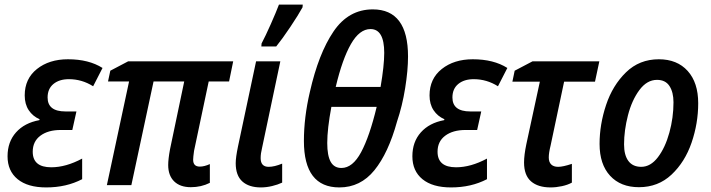

<svg xmlns="http://www.w3.org/2000/svg" viewBox="-20 -809 3105 839"><path d="M13 -126Q13 -189 50 -230.5Q87 -272 152 -284L153 -288Q123 -301 105.5 -327.5Q88 -354 88 -392Q88 -465 141.5 -507.5Q195 -550 277 -550Q368 -550 428 -512L387 -432Q338 -463 281 -463Q239 -463 213.5 -442Q188 -421 188 -383Q188 -322 266 -322H314L296 -241H245Q190 -241 156.5 -216Q123 -191 123 -146Q123 -78 204 -78Q268 -78 339 -116V-26Q270 10 182 10Q101 10 57 -26Q13 -62 13 -126Z M715 -88Q715 -114 723 -157L785 -453H651L554 0H447L544 -453H452L462 -500L540 -541H999L981 -453H892L828 -150Q824 -122 824 -111Q824 -81 853 -81Q873 -81 897 -92V-10Q859 9 814 9Q767 9 741 -16.5Q715 -42 715 -88Z M1010 -96Q1010 -121 1020 -169L1099 -541H1205L1125 -162Q1119 -138 1119 -118Q1119 -80 1154 -80Q1179 -80 1213 -94V-11Q1194 -2 1169 4Q1144 10 1120 10Q1068 10 1039 -16Q1010 -42 1010 -96ZM1123 -619Q1140 -651 1163.5 -704Q1187 -757 1199 -789H1303L1302 -777Q1284 -744 1248.5 -691Q1213 -638 1187 -606H1122Z M1308 -193Q1308 -296 1334 -407Q1372 -575 1437.5 -671.5Q1503 -768 1609 -768Q1763 -768 1763 -562Q1763 -502 1750.5 -424Q1738 -346 1715 -278Q1677 -140 1616 -65Q1555 10 1463 10Q1308 10 1308 -193ZM1643 -429Q1659 -522 1659 -578Q1659 -682 1599 -682Q1551 -682 1513.5 -616.5Q1476 -551 1447 -429ZM1626 -342H1428Q1410 -246 1410 -184Q1410 -129 1425 -102Q1440 -75 1472 -75Q1521 -75 1558 -144Q1595 -213 1626 -342Z M1782 -126Q1782 -189 1819 -230.5Q1856 -272 1921 -284L1922 -288Q1892 -301 1874.5 -327.5Q1857 -354 1857 -392Q1857 -465 1910.5 -507.5Q1964 -550 2046 -550Q2137 -550 2197 -512L2156 -432Q2107 -463 2050 -463Q2008 -463 1982.5 -442Q1957 -421 1957 -383Q1957 -322 2035 -322H2083L2065 -241H2014Q1959 -241 1925.5 -216Q1892 -191 1892 -146Q1892 -78 1973 -78Q2037 -78 2108 -116V-26Q2039 10 1951 10Q1870 10 1826 -26Q1782 -62 1782 -126Z M2270 -99Q2270 -131 2280 -179L2339 -452H2219L2229 -500L2307 -541H2599L2580 -452H2445L2386 -173Q2378 -141 2378 -121Q2378 -101 2388.5 -90.5Q2399 -80 2419 -80Q2440 -80 2479 -93V-11Q2461 -1 2435.5 4.5Q2410 10 2386 10Q2331 10 2300.5 -16.5Q2270 -43 2270 -99Z M2600 -180Q2600 -265 2628.5 -350.5Q2657 -436 2715.5 -493Q2774 -550 2859 -550Q2939 -550 2985 -499Q3031 -448 3031 -358Q3031 -270 3002 -185.5Q2973 -101 2914.5 -46Q2856 9 2772 9Q2692 9 2646 -41Q2600 -91 2600 -180ZM2923 -362Q2923 -406 2905.5 -433Q2888 -460 2851 -460Q2807 -460 2774 -415.5Q2741 -371 2724 -305Q2707 -239 2707 -178Q2707 -131 2726 -105.5Q2745 -80 2782 -80Q2823 -80 2855 -122Q2887 -164 2905 -229.5Q2923 -295 2923 -362Z"/></svg>

Font: Noto Sans UI NarrowMedium
Style: Italic
Weight: 500
Width: 4
Italic angle: -12°
Designer: Monotype Design Team
Foundry: Monotype Imaging Inc.
Version: Version 1.001